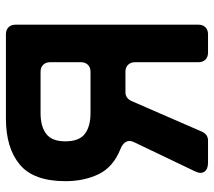

<svg xmlns="http://www.w3.org/2000/svg" viewBox="-58 -682 740 665"><g transform="rotate(-90 312.5 -350.0)"><path d="M52 -47 151 -254Q160 -271 153.5 -283.5Q147 -296 129 -303Q66 -328 41.5 -378.5Q17 -429 17 -494Q17 -604 74.5 -652Q132 -700 234 -700H526Q541 -700 550 -691Q559 -682 559 -667V-33Q559 -18 550 -9Q541 0 526 0H462Q447 0 438 -9Q429 -18 429 -33V-253Q429 -268 420 -277Q411 -286 396 -286H325Q305 -286 295 -266L188 -20Q178 0 158 0H81Q58 0 49.5 -13Q41 -26 52 -47ZM252 -407H396Q411 -407 420 -416Q429 -425 429 -440V-547Q429 -562 420 -571Q411 -580 396 -580H252Q207 -580 181 -560.5Q155 -541 155 -494Q155 -446 181 -426.5Q207 -407 252 -407Z"/></g></svg>

Font: Higure Gothic Black
Style: Regular
Weight: 900
Designer: Yoshimichi Ohira
Foundry: Positype
Version: Version 1.000